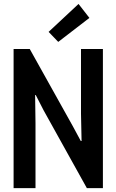

<svg xmlns="http://www.w3.org/2000/svg" viewBox="-20 -973 602 993"><path d="M50.3 0V-719.7H133.8L356.9 -319.8L397.9 -243.7H401.9L398.9 -385.7V-719.7H512.2V0H429.2L205.6 -402.3L165 -481.4H161.6L163.6 -335.9V0ZM281.2 -756.3 231.4 -808.1 386.2 -952.6 442.4 -880.4Z"/></svg>

Font: Reddit Mono SemiBold
Style: Regular
Weight: 600
Monospace: yes
Designer: Stephen Hutchings
Foundry: Reddit
Version: Version 1.014